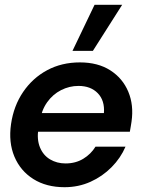

<svg xmlns="http://www.w3.org/2000/svg" viewBox="-20 -768 597 800"><path d="M249 12Q173 12 119 -22Q65 -56 40 -115.5Q15 -175 26 -251Q37 -327 76.5 -385Q116 -443 176.5 -475.5Q237 -508 313 -508Q388 -508 439.5 -475Q491 -442 514.5 -386Q538 -330 528 -261Q527 -253 525 -242Q523 -231 521 -219H108L119 -297H413Q417 -349 387.5 -379.5Q358 -410 307 -410Q269 -410 234.5 -392.5Q200 -375 176.5 -342Q153 -309 145 -260L140 -232Q133 -187 146.5 -154Q160 -121 188.5 -104Q217 -87 253 -87Q295 -87 327 -106.5Q359 -126 378 -157H503Q483 -110 445 -71.5Q407 -33 357 -10.5Q307 12 249 12ZM282 -556 374 -748H489L367 -556Z"/></svg>

Font: Host Grotesk Light SemiBold
Style: Italic
Weight: 600
Italic angle: -8°
Version: Version 1.003